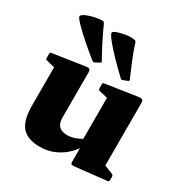

<svg xmlns="http://www.w3.org/2000/svg" viewBox="-181 -930 1050 1091"><g transform="rotate(30 344.0 -384.5)"><path d="M260 -556Q252 -552 244 -558Q197 -596 157.5 -630.5Q118 -665 86 -697Q65 -719 58 -729.5Q51 -740 56 -746.5Q61 -753 77 -761Q100 -771 128 -777.5Q156 -784 181 -784Q191 -783 195 -773Q216 -726 240 -678.5Q264 -631 291 -583Q297 -575 288 -571ZM448 -549Q440 -545 433 -552Q389 -594 352.5 -631.5Q316 -669 286 -705Q268 -728 262 -739.5Q256 -751 261.5 -756.5Q267 -762 283 -768Q308 -776 336 -780.5Q364 -785 390 -781Q399 -781 403 -771Q419 -721 439 -672Q459 -623 481 -573Q486 -564 477 -560ZM605 -162V-50L586 -87L661 -57Q670 -53 670 -43V-20Q670 -11 660 -9L457 13Q442 15 436.5 11.5Q431 8 431 -2V-123L421 -139V-162ZM229 15Q147 15 110.5 -27.5Q74 -70 74 -166V-310H258V-192Q258 -120 330 -120Q382 -120 438 -159L454 -131Q436 -93 403.5 -59.5Q371 -26 326.5 -5.5Q282 15 229 15ZM421 -162V-310H605V-162ZM74 -310V-462L94 -412L21 -430Q11 -432 11 -442V-469Q11 -480 21 -480L227 -511Q244 -514 251 -509.5Q258 -505 258 -491V-310ZM421 -310V-462L440 -412L367 -430Q357 -432 357 -442V-469Q357 -480 367 -480L573 -511Q590 -514 597.5 -509.5Q605 -505 605 -491V-310Z"/></g></svg>

Font: Hahmlet ExtraBold
Style: Regular
Weight: 800
Designer: Minjoo Ham & Mark Frömberg
Foundry: hypertype
Version: Version 1.002